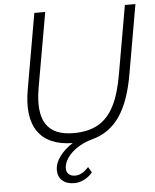

<svg xmlns="http://www.w3.org/2000/svg" viewBox="-61 -761 835 1035"><g transform="rotate(-5 356.5 -243.5)"><path d="M654 -710H711L647 -343Q622 -193 566 -111Q510 -29 415 -4Q368 9 333 32.5Q298 56 279 84.5Q260 113 260 140Q260 160 272.5 171.5Q285 183 308 183Q344 183 380 143L398 173Q381 195 354 209Q327 223 300 223Q258 223 234.5 202Q211 181 211 146Q211 107 239 70Q267 33 309 7Q177 5 121.5 -74.5Q66 -154 93 -304L164 -710H223L152 -307Q129 -175 170 -110.5Q211 -46 319 -46Q398 -46 451.5 -76Q505 -106 538.5 -171.5Q572 -237 590 -344Z"/></g></svg>

Font: Livvic Light
Style: Italic
Weight: 300
Italic angle: -10°
Designer: Jacques Le Bailly, Baron von Fonthausen
Version: Version 1.001; ttfautohint (v1.8.2)